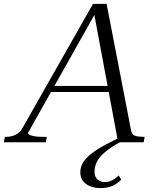

<svg xmlns="http://www.w3.org/2000/svg" viewBox="-73 -730 819 985"><path d="M189 -289H504L501 -258H176ZM664 0H533L407 -675L420 -669L71 -49Q70 -43 78 -38.5Q86 -34 103 -31Q120 -28 144 -28H167L162 0H-53L-48 -28H-41Q-15 -28 7 -38.5Q29 -49 44 -76L404 -710H474L600 -58Q604 -38 621 -33Q638 -28 663 -28H669ZM552 -29 564 -12Q519 11 489.5 32Q460 53 443 72.5Q426 92 419 111.5Q412 131 412 151Q412 177 427 190.5Q442 204 465 204Q480 204 492 199.5Q504 195 515 187.5Q526 180 536 170L549 191Q532 210 506 222.5Q480 235 443 235Q397 235 368 213.5Q339 192 339 153Q339 126 354 102.5Q369 79 397.5 57Q426 35 465 14Q504 -7 552 -29Z"/></svg>

Font: Roboto Serif 120pt Expanded Light
Style: Italic
Weight: 300
Width: 7
Italic angle: -10°
Designer: Greg Gazdowicz
Foundry: Commercial Type
Version: Version 1.008